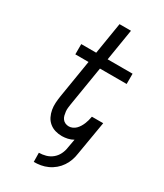

<svg xmlns="http://www.w3.org/2000/svg" viewBox="-233 -823 967 1134"><g transform="rotate(30 250.0 -256.0)"><path d="M199 223 198 161Q221 161 244.5 154.5Q268 148 287 132.5Q306 117 317 95Q328 73 331 50L342 -11Q325 -1 305 3.5Q285 8 266 8Q242 8 220 1.5Q198 -5 180.5 -19.5Q163 -34 153 -54.5Q143 -75 139 -97.5Q135 -120 136.5 -144Q138 -168 142 -193L184 -450H94V-520H196L231 -735H309L274 -520H444V-450H262L218 -181Q216 -168 214.5 -155Q213 -142 214.5 -129Q216 -116 219 -104Q222 -92 229.5 -82Q237 -72 248.5 -67Q260 -62 273 -62Q285 -62 297.5 -67.5Q310 -73 319.5 -82.5Q329 -92 336 -103.5Q343 -115 348 -127Q353 -139 356.5 -151.5Q360 -164 362 -176L363 -180H440L401 50Q398 73 390 96Q382 119 368 140Q354 161 334.5 177.5Q315 194 292 204.5Q269 215 245.5 219Q222 223 199 223Z"/></g></svg>

Font: Iosevka Term Curly Oblique
Style: Regular
Weight: 400
Italic angle: -9°
Designer: Belleve Invis
Foundry: Belleve Invis
Version: Version 32.3.0